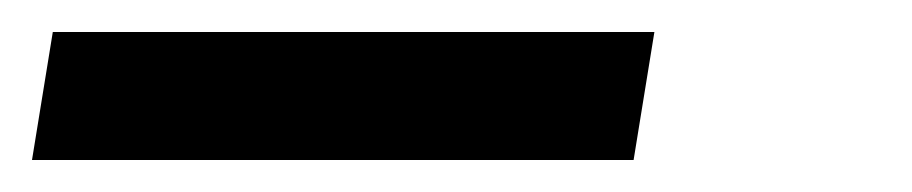

<svg xmlns="http://www.w3.org/2000/svg" viewBox="-50 115 570 120"><path d="M-30 215 -17 135H359L346 215Z"/></svg>

Font: Iosevka SS18 Medium
Style: Italic
Weight: 500
Italic angle: -9°
Monospace: yes
Designer: Belleve Invis
Foundry: Belleve Invis
Version: Version 25.1.1; ttfautohint (v1.8.4)